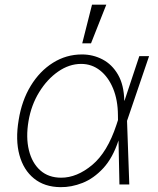

<svg xmlns="http://www.w3.org/2000/svg" viewBox="-20 -784 672 816"><path d="M236.9 11.4Q169 10.7 124.5 -25.4Q79.9 -61.4 62.5 -125.4Q45.1 -189.3 59.3 -273.8Q72.4 -356.5 110.6 -419.2Q148.8 -481.9 205.1 -517.2Q261.4 -552.6 328.5 -552.6Q375.4 -552.6 415.8 -531.4Q456.3 -510.3 481.5 -466.8Q506.7 -423.3 508.2 -356.2H509.2L572.1 -545.5H613.6L520.2 -271.3L519.9 -270.2L529.5 0H487.6L483.7 -186.1H483.3Q459.2 -112.9 418.9 -69.2Q378.6 -25.6 331 -6.7Q283.4 12.1 236.9 11.4ZM481.5 -273.8 481.2 -295.1Q480.8 -359 460.6 -408Q440.3 -457 405.2 -484.7Q370 -512.4 324.9 -512.4Q274.1 -512.4 227.1 -479.8Q180 -447.1 146.3 -392Q112.6 -337 101.2 -269.5Q89.5 -200.3 102.8 -145.8Q116.1 -91.3 151.1 -60Q186.1 -28.8 240.1 -28.8Q306.8 -28.8 371.6 -82.7Q436.4 -136.7 474.8 -253.2ZM329.5 -599.8 371.1 -764.2H431.8L366.8 -599.8Z"/></svg>

Font: Inter Extra Light  BETA
Style: Italic
Weight: 200
Italic angle: 9.39999°
Designer: Rasmus Andersson
Foundry: rsms
Version: Version 3.011;git-f93a4a705